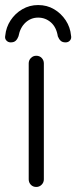

<svg xmlns="http://www.w3.org/2000/svg" viewBox="-37 -741 302 761"><path d="M136.8 -489.8V-30.2Q136.8 -17.8 128 -8.9Q119.2 0 106.8 0Q93.5 0 85.1 -8.9Q76.8 -17.8 76.8 -30.2V-489.8Q76.8 -502.2 85.5 -511.1Q94.2 -520 106.8 -520Q120 -520 128.4 -511.1Q136.8 -502.2 136.8 -489.8ZM114.2 -721Q149.2 -721 177.2 -704.5Q205.2 -688 223.4 -660.6Q241.5 -633.2 244.5 -600.2Q247.2 -588.8 240.6 -580.9Q234 -573 223 -573Q210.2 -573 203.4 -579.5Q196.5 -586 192.2 -597Q186.5 -633.2 164.8 -652.2Q143 -671.2 114.2 -671.2Q85.5 -671.2 64.1 -651.5Q42.8 -631.8 36.2 -597Q32.2 -586 25.2 -579.5Q18.2 -573 5.5 -573Q-5.2 -573 -12 -580.8Q-18.8 -588.5 -16.2 -599.8Q-13 -633 5 -660.4Q23 -687.8 51.5 -704.4Q80 -721 114.2 -721Z"/></svg>

Font: Quicksand Variable Light
Style: Regular
Weight: 300
Designer: Andrew Paglinawan
Foundry: Andrew Paglinawan
Version: Version 3.004